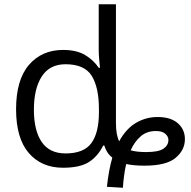

<svg xmlns="http://www.w3.org/2000/svg" viewBox="-20 -780 901 904"><path d="M558.6 104 483.4 99.6Q491.7 21 508.8 -37.6Q492.2 -51.3 483.6 -66.2Q475.1 -81.1 471.2 -94.7H465.8Q440.4 -43.5 398.2 -16.8Q356 9.8 276.9 9.8Q175.3 9.8 115.5 -59.6Q55.7 -128.9 55.7 -265.6Q55.7 -403.8 116.2 -474.4Q176.8 -544.9 277.3 -544.9Q340.8 -544.9 380.9 -520.8Q420.9 -496.6 444.8 -460.9H450.7Q448.7 -476.1 446.8 -502.4Q444.8 -528.8 444.8 -545.4V-759.8H525.9V-200.2Q525.9 -145.5 541 -114.7Q574.7 -175.8 622.6 -202.9Q670.4 -230 725.1 -229Q784.7 -228.5 817.6 -199.5Q850.6 -170.4 850.6 -125Q850.6 -73.2 806.6 -36.6Q762.7 0 660.6 0Q608.4 0 574.2 -7.8Q568.4 16.1 564.5 45.2Q560.5 74.2 558.6 104ZM288.6 -57.6Q374.5 -57.6 410.2 -106.2Q445.8 -154.8 445.8 -251.5V-266.1Q445.8 -368.2 411.9 -422.9Q377.9 -477.5 288.6 -477.5Q213.9 -477.5 176.8 -420.2Q139.6 -362.8 139.6 -263.7Q139.6 -165 176.5 -111.3Q213.4 -57.6 288.6 -57.6ZM667.5 -64Q726.1 -64 749.5 -79.8Q772.9 -95.7 772.9 -121.1Q772.9 -137.2 758.3 -150.1Q743.7 -163.1 713.9 -163.1Q670.9 -163.1 642.1 -137.9Q613.3 -112.8 595.2 -72.3Q624 -64 667.5 -64Z"/></svg>

Font: Open Sans
Style: Regular
Weight: 400
Designer: Monotype Design Team
Foundry: Monotype Imaging Inc.
Version: Version 3.000; ttfautohint (v1.8.4)